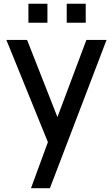

<svg xmlns="http://www.w3.org/2000/svg" viewBox="-20 -750 588 1010"><path d="M331 -630.5V-730.5H431V-630.5ZM129.5 -630.5V-730.5H229.5V-630.5ZM143 240 247.5 -44.5 249 39.5 13.5 -540H122.5L298.5 -92.5H266.5L434.5 -540H540.5L242.5 240Z"/></svg>

Font: Manrope ExtraLight SemiBold
Style: Regular
Weight: 600
Version: Version 4.504